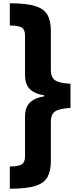

<svg xmlns="http://www.w3.org/2000/svg" viewBox="-20 -793 476 1174"><path d="M40 -773Q143 -773 197 -755.5Q251 -738 271 -701Q291 -664 291 -605V-364Q291 -319 318 -301.5Q345 -284 411 -281V-133Q345 -130 318 -112.5Q291 -95 291 -50V193Q291 251 271 288.5Q251 326 197 343.5Q143 361 40 361V225Q93 225 113 212Q133 199 133 165V-80Q133 -137 163 -166Q193 -195 250 -204V-210Q193 -219 163 -248Q133 -277 133 -334V-577Q133 -612 113 -624.5Q93 -637 40 -637Z"/></svg>

Font: Noto Sans Telugu Black
Style: Regular
Weight: 900
Designer: Jelle Bosma - Monotype Design Team
Foundry: Monotype Imaging Inc.
Version: Version 2.005; ttfautohint (v1.8.4.7-5d5b)